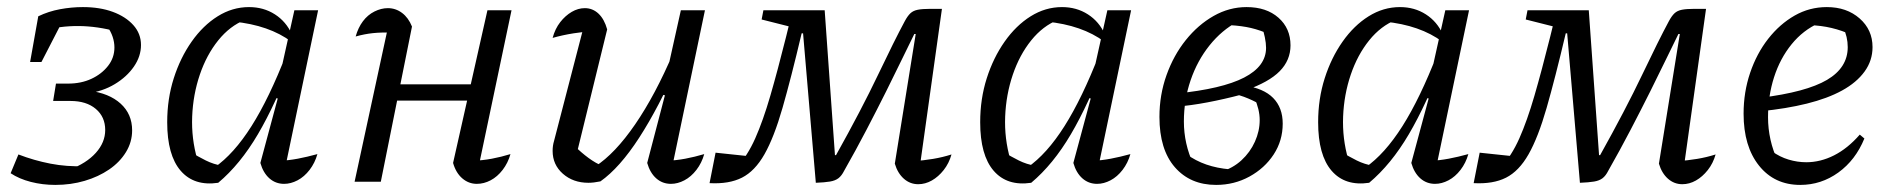

<svg xmlns="http://www.w3.org/2000/svg" viewBox="-20 -513 5336 542"><path d="M136 9Q100 9 67 0.5Q34 -8 10 -24L32 -77Q76 -60 122.5 -51Q169 -42 218 -44L176 -34Q224 -52 250.5 -81.5Q277 -111 277 -146Q277 -183 250.5 -205.5Q224 -228 179 -228H130L138 -277H172Q209 -277 238 -290.5Q267 -304 285 -327Q303 -350 303 -379Q303 -394 298 -409Q293 -424 283 -438L310 -424Q255 -439 202.5 -439.5Q150 -440 98 -426L88 -467Q117 -481 149.5 -487Q182 -493 214 -493Q262 -493 298.5 -479.5Q335 -466 356.5 -442Q378 -418 378 -386Q378 -354 358 -325Q338 -296 304 -275.5Q270 -255 226 -249L231 -257Q288 -250 320.5 -220.5Q353 -191 353 -145Q353 -112 335.5 -83.5Q318 -55 288 -34.5Q258 -14 219 -2.5Q180 9 136 9ZM65 -338 88 -467 164 -468 97 -338Z M596 3Q528 13 490 -31Q452 -75 452 -168Q452 -234 470.5 -292Q489 -350 521 -395.5Q553 -441 594.5 -467Q636 -493 683 -493Q724 -493 756 -472.5Q788 -452 804 -416L803 -395Q740 -442 639 -452L672 -457Q629 -440 596 -399Q563 -358 544 -302Q525 -246 522.5 -184Q520 -122 537 -63L516 -85Q539 -71 561 -60Q583 -49 608 -45L585 -40Q640 -78 690 -157Q740 -236 788 -360L806 -346Q758 -219 708 -134Q658 -49 596 3ZM782 -25 768 -59Q794 -60 820.5 -65Q847 -70 876 -78Q869 -53 854 -33.5Q839 -14 820 -4Q801 6 782 6Q758 6 740.5 -9.5Q723 -25 715 -53L764 -235L756 -237L811 -484H878Z M1326 6Q1303 6 1285 -9.5Q1267 -25 1259 -53L1356 -484H1424L1327 -23L1312 -59Q1342 -60 1368.5 -65Q1395 -70 1421 -78Q1414 -53 1399 -33.5Q1384 -14 1365 -4Q1346 6 1326 6ZM981 0 1080 -458 1091 -421Q1057 -422 1033 -419.5Q1009 -417 984 -410Q991 -435 1004.5 -453Q1018 -471 1037 -480.5Q1056 -490 1075 -490Q1097 -490 1115 -476.5Q1133 -463 1143 -438L1055 0ZM1064 -229 1073 -275H1342L1333 -229Z M1694 -430 1608 -79 1602 -101Q1621 -82 1641.5 -67Q1662 -52 1680 -45L1660 -43Q1716 -79 1773 -162Q1830 -245 1881 -365L1893 -334Q1867 -272 1839.5 -219.5Q1812 -167 1784.5 -124.5Q1757 -82 1729.5 -51Q1702 -20 1675 -1Q1656 3 1641 3Q1598 3 1569 -22.5Q1540 -48 1540 -87Q1540 -102 1544 -115L1633 -458L1665 -426Q1631 -424 1599.5 -419Q1568 -414 1540 -406Q1547 -432 1561.5 -450.5Q1576 -469 1594 -479.5Q1612 -490 1631 -490Q1653 -490 1669.5 -474.5Q1686 -459 1694 -430ZM1807 -53 1857 -244 1849 -246 1902 -484H1970L1874 -25L1859 -59Q1888 -60 1914.5 -65Q1941 -70 1968 -78Q1961 -53 1946 -33.5Q1931 -14 1912 -4Q1893 6 1874 6Q1850 6 1832.5 -9.5Q1815 -25 1807 -53Z M2572 7Q2549 7 2531.5 -8.5Q2514 -24 2506 -51L2565 -417H2561Q2548 -391 2528 -349.5Q2508 -308 2482 -256Q2456 -204 2426 -146.5Q2396 -89 2363 -31Q2356 -17 2347 -10Q2338 -3 2323 -0.5Q2308 2 2283 3L2247 -419H2243Q2213 -292 2189 -208.5Q2165 -125 2138 -77.5Q2111 -30 2074.5 -11.5Q2038 7 1983 4L2000 -82L2104 -71L2060 -41Q2090 -73 2112 -122.5Q2134 -172 2154.5 -242.5Q2175 -313 2199 -409L2213 -466L2229 -433L2130 -458L2135 -484H2308L2337 -75H2340Q2412 -204 2458.5 -301.5Q2505 -399 2534 -453Q2542 -468 2550 -475.5Q2558 -483 2571 -485.5Q2584 -488 2605 -488H2639L2574 -24L2558 -58Q2587 -60 2614 -64.5Q2641 -69 2666 -77Q2659 -52 2644 -33Q2629 -14 2610.5 -3.5Q2592 7 2572 7Z M2891 3Q2823 13 2785 -31Q2747 -75 2747 -168Q2747 -234 2765.5 -292Q2784 -350 2816 -395.5Q2848 -441 2889.5 -467Q2931 -493 2978 -493Q3019 -493 3051 -472.5Q3083 -452 3099 -416L3098 -395Q3035 -442 2934 -452L2967 -457Q2924 -440 2891 -399Q2858 -358 2839 -302Q2820 -246 2817.5 -184Q2815 -122 2832 -63L2811 -85Q2834 -71 2856 -60Q2878 -49 2903 -45L2880 -40Q2935 -78 2985 -157Q3035 -236 3083 -360L3101 -346Q3053 -219 3003 -134Q2953 -49 2891 3ZM3077 -25 3063 -59Q3089 -60 3115.5 -65Q3142 -70 3171 -78Q3164 -53 3149 -33.5Q3134 -14 3115 -4Q3096 6 3077 6Q3053 6 3035.5 -9.5Q3018 -25 3010 -53L3059 -235L3051 -237L3106 -484H3173Z M3413 9Q3340 9 3296.5 -41Q3253 -91 3253 -183Q3253 -245 3273 -301Q3293 -357 3327.5 -400Q3362 -443 3406 -468Q3450 -493 3499 -493Q3555 -493 3589 -463Q3623 -433 3623 -385Q3623 -343 3592.5 -312Q3562 -281 3496 -258L3485 -246Q3436 -233 3388.5 -224Q3341 -215 3301 -212V-249Q3430 -262 3492 -294Q3554 -326 3554 -378Q3554 -391 3550.5 -408Q3547 -425 3542 -438L3564 -416Q3537 -428 3511.5 -434Q3486 -440 3452 -442L3474 -452Q3429 -428 3394.5 -385Q3360 -342 3341 -286.5Q3322 -231 3322 -170Q3322 -107 3349 -49L3329 -78Q3355 -59 3385.5 -48.5Q3416 -38 3452 -35L3426 -28Q3460 -38 3484.5 -60.5Q3509 -83 3522.5 -113Q3536 -143 3536 -174Q3536 -204 3521 -237L3544 -214Q3527 -225 3503.5 -235Q3480 -245 3454 -250L3491 -272Q3547 -264 3574 -236.5Q3601 -209 3601 -164Q3601 -116 3575.5 -77Q3550 -38 3507 -14.5Q3464 9 3413 9Z M3845 3Q3777 13 3739 -31Q3701 -75 3701 -168Q3701 -234 3719.5 -292Q3738 -350 3770 -395.5Q3802 -441 3843.5 -467Q3885 -493 3932 -493Q3973 -493 4005 -472.5Q4037 -452 4053 -416L4052 -395Q3989 -442 3888 -452L3921 -457Q3878 -440 3845 -399Q3812 -358 3793 -302Q3774 -246 3771.5 -184Q3769 -122 3786 -63L3765 -85Q3788 -71 3810 -60Q3832 -49 3857 -45L3834 -40Q3889 -78 3939 -157Q3989 -236 4037 -360L4055 -346Q4007 -219 3957 -134Q3907 -49 3845 3ZM4031 -25 4017 -59Q4043 -60 4069.5 -65Q4096 -70 4125 -78Q4118 -53 4103 -33.5Q4088 -14 4069 -4Q4050 6 4031 6Q4007 6 3989.5 -9.5Q3972 -25 3964 -53L4013 -235L4005 -237L4060 -484H4127Z M4729 7Q4706 7 4688.5 -8.5Q4671 -24 4663 -51L4722 -417H4718Q4705 -391 4685 -349.5Q4665 -308 4639 -256Q4613 -204 4583 -146.5Q4553 -89 4520 -31Q4513 -17 4504 -10Q4495 -3 4480 -0.5Q4465 2 4440 3L4404 -419H4400Q4370 -292 4346 -208.5Q4322 -125 4295 -77.5Q4268 -30 4231.5 -11.5Q4195 7 4140 4L4157 -82L4261 -71L4217 -41Q4247 -73 4269 -122.5Q4291 -172 4311.5 -242.5Q4332 -313 4356 -409L4370 -466L4386 -433L4287 -458L4292 -484H4465L4494 -75H4497Q4569 -204 4615.5 -301.5Q4662 -399 4691 -453Q4699 -468 4707 -475.5Q4715 -483 4728 -485.5Q4741 -488 4762 -488H4796L4731 -24L4715 -58Q4744 -60 4771 -64.5Q4798 -69 4823 -77Q4816 -52 4801 -33Q4786 -14 4767.5 -3.5Q4749 7 4729 7Z M5062 9Q4989 9 4945.5 -45.5Q4902 -100 4902 -192Q4902 -253 4920.5 -307.5Q4939 -362 4971.5 -403.5Q5004 -445 5046 -469Q5088 -493 5137 -493Q5193 -493 5229.5 -461Q5266 -429 5266 -380Q5266 -342 5243.5 -311Q5221 -280 5180 -257.5Q5139 -235 5080.5 -220.5Q5022 -206 4950 -199V-237Q5079 -253 5137.5 -287.5Q5196 -322 5196 -380Q5196 -409 5183 -436L5208 -414Q5180 -427 5150.5 -434Q5121 -441 5089 -442L5115 -448Q5070 -428 5037.5 -388Q5005 -348 4988 -295Q4971 -242 4971 -182Q4971 -150 4978 -118.5Q4985 -87 4999 -58L4982 -86Q5004 -70 5029 -62.5Q5054 -55 5079 -55Q5119 -55 5157.5 -74.5Q5196 -94 5230 -133L5243 -122Q5218 -61 5169.5 -26Q5121 9 5062 9Z"/></svg>

Font: Piazzolla 24pt
Style: Italic
Weight: 400
Italic angle: -11.3°
Designer: Juan Pablo del Peral
Foundry: Huerta Tipografica
Version: Version 2.005